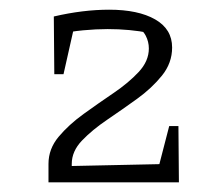

<svg xmlns="http://www.w3.org/2000/svg" viewBox="-20 -752 445 396"><path d="M80 -376V-414Q80 -445 101 -470Q122 -495 152.5 -517Q183 -539 214 -560Q245 -581 266 -603.5Q287 -626 287 -652Q287 -666 280.5 -678.5Q274 -691 256 -703L288 -684Q268 -688 246.5 -690Q225 -692 202 -692Q178 -692 151.5 -689.5Q125 -687 98 -681L91 -718Q121 -725 149.5 -728.5Q178 -732 205 -732Q265 -732 300 -712Q335 -692 335 -654Q335 -622 314 -596Q293 -570 262.5 -548Q232 -526 201 -505Q170 -484 149 -462Q128 -440 128 -414V-376ZM99 -376V-409L334 -414L335 -376ZM299 -376 329 -492H348L349 -376ZM92 -599 91 -718 138 -719 111 -599Z"/></svg>

Font: Piazzolla Thin ExtraLight
Style: Regular
Weight: 250
Version: Version 2.005